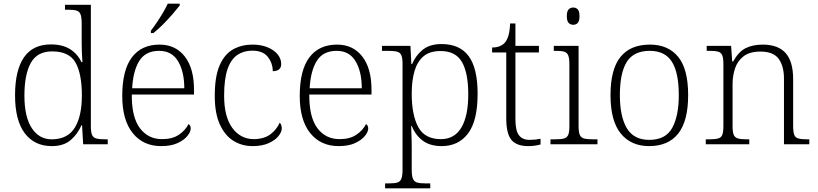

<svg xmlns="http://www.w3.org/2000/svg" viewBox="-20 -786 4456 1046"><path d="M262 10Q168 10 115 -60Q62 -130 62 -267Q62 -403 110.5 -473.5Q159 -544 257 -544Q321 -544 362 -518Q403 -492 424 -447H429Q427 -473 426 -501Q425 -529 425 -551V-658Q425 -693 418.5 -708.5Q412 -724 396.5 -728.5Q381 -733 353 -733H334V-760H475V-99Q475 -66 481.5 -51Q488 -36 505 -31.5Q522 -27 554 -27H567V0H433L427 -104H424Q402 -54 364 -22Q326 10 262 10ZM264 -27Q349 -28 387.5 -90.5Q426 -153 426 -266Q426 -384 391.5 -445Q357 -506 264 -506Q183 -506 148 -443.5Q113 -381 113 -265Q113 -149 153.5 -87.5Q194 -26 264 -27Z M858 10Q760 10 703 -61Q646 -132 646 -263Q646 -404 698.5 -473.5Q751 -543 849 -543Q936 -543 986.5 -478.5Q1037 -414 1037 -296V-271H698Q697 -148 742 -88Q787 -28 863 -28Q919 -28 954.5 -52Q990 -76 1007 -110Q1019 -103 1019 -86Q1019 -68 1001 -45.5Q983 -23 947.5 -6.5Q912 10 858 10ZM984 -305Q984 -396 950 -452.5Q916 -509 847 -509Q773 -509 739 -454.5Q705 -400 700 -305ZM802 -619Q817 -638 834.5 -664Q852 -690 868 -717Q884 -744 894 -766H959V-756Q946 -739 921 -710Q896 -681 867.5 -652.5Q839 -624 816 -606H802Z M1356 10Q1298 10 1251.5 -19Q1205 -48 1177.5 -108.5Q1150 -169 1150 -264Q1150 -370 1177 -431Q1204 -492 1250.5 -517.5Q1297 -543 1356 -543Q1401 -543 1436 -529Q1471 -515 1491.5 -491Q1512 -467 1512 -437Q1512 -399 1466 -398Q1466 -441 1439.5 -475.5Q1413 -510 1354 -510Q1308 -510 1273.5 -487Q1239 -464 1220 -410.5Q1201 -357 1201 -265Q1201 -149 1246 -88.5Q1291 -28 1363 -28Q1420 -29 1453.5 -54.5Q1487 -80 1504 -118Q1515 -106 1515 -86Q1515 -67 1497 -44.5Q1479 -22 1443.5 -6Q1408 10 1356 10Z M1825 10Q1727 10 1670 -61Q1613 -132 1613 -263Q1613 -404 1665.5 -473.5Q1718 -543 1816 -543Q1903 -543 1953.5 -478.5Q2004 -414 2004 -296V-271H1665Q1664 -148 1709 -88Q1754 -28 1830 -28Q1886 -28 1921.5 -52Q1957 -76 1974 -110Q1986 -103 1986 -86Q1986 -68 1968 -45.5Q1950 -23 1914.5 -6.5Q1879 10 1825 10ZM1951 -305Q1951 -396 1917 -452.5Q1883 -509 1814 -509Q1740 -509 1706 -454.5Q1672 -400 1667 -305Z M2078 240V213H2101Q2129 213 2144.5 208.5Q2160 204 2166.5 188Q2173 172 2173 137V-437Q2173 -470 2166.5 -485Q2160 -500 2143 -504.5Q2126 -509 2095 -509H2061V-536H2216L2221 -437H2225Q2244 -483 2282.5 -514.5Q2321 -546 2385 -546Q2485 -546 2533.5 -480Q2582 -414 2582 -275Q2582 -128 2530 -59Q2478 10 2386 10Q2324 10 2284 -19Q2244 -48 2223 -100H2220Q2220 -82 2221.5 -52Q2223 -22 2223 20V138Q2223 173 2230 188.5Q2237 204 2252.5 208.5Q2268 213 2295 213H2324V240ZM2382 -28Q2456 -28 2493.5 -91Q2531 -154 2531 -272Q2531 -389 2496.5 -448.5Q2462 -508 2380 -508Q2321 -508 2287 -479Q2253 -450 2238 -398Q2223 -346 2223 -276Q2223 -160 2258.5 -94Q2294 -28 2382 -28Z M2858 10Q2794 10 2766 -24Q2738 -58 2738 -142V-500H2661V-527Q2703 -527 2728 -551Q2740 -563 2748.5 -587.5Q2757 -612 2759 -658H2788V-536H2916V-500H2788V-135Q2788 -75 2807 -49.5Q2826 -24 2865 -24Q2896 -24 2925 -30V1Q2893 10 2858 10Z M3103 -651Q3088 -651 3078 -661Q3068 -671 3068 -698Q3068 -725 3078 -735Q3088 -745 3103 -745Q3118 -745 3127.5 -735Q3137 -725 3137 -698Q3137 -671 3127.5 -661Q3118 -651 3103 -651ZM2979 0V-27H3004Q3035 -27 3052 -31.5Q3069 -36 3075.5 -51Q3082 -66 3082 -99V-434Q3082 -469 3075.5 -484.5Q3069 -500 3053.5 -504.5Q3038 -509 3010 -509H2997V-536H3132V-101Q3132 -67 3138.5 -51.5Q3145 -36 3162 -31.5Q3179 -27 3211 -27H3235V0Z M3516 10Q3418 10 3362 -58.5Q3306 -127 3306 -268Q3306 -408 3360 -475.5Q3414 -543 3521 -543Q3620 -543 3674.5 -476.5Q3729 -410 3729 -268Q3729 -127 3675 -58.5Q3621 10 3516 10ZM3517 -24Q3606 -24 3642 -89Q3678 -154 3678 -268Q3678 -390 3640.5 -449.5Q3603 -509 3520 -509Q3432 -509 3394.5 -448.5Q3357 -388 3357 -268Q3357 -151 3395 -87.5Q3433 -24 3517 -24Z M3825 0V-27H3843Q3875 -27 3892 -31.5Q3909 -36 3915 -51.5Q3921 -67 3921 -101V-437Q3921 -470 3914.5 -485Q3908 -500 3892.5 -504.5Q3877 -509 3850 -509H3830V-536H3963L3969 -451H3974Q4004 -505 4043 -524Q4082 -543 4135 -543Q4219 -543 4260 -497Q4301 -451 4301 -355V-101Q4301 -67 4307 -51.5Q4313 -36 4329.5 -31.5Q4346 -27 4377 -27H4389V0H4251V-358Q4251 -425 4222.5 -465Q4194 -505 4123 -505Q4064 -505 4031 -479.5Q3998 -454 3984.5 -413.5Q3971 -373 3971 -329V-99Q3971 -66 3977.5 -51Q3984 -36 4001 -31.5Q4018 -27 4049 -27H4062V0Z"/></svg>

Font: Noto Serif Tibetan ExtraLight
Style: Regular
Weight: 200
Designer: Monotype Design Team
Foundry: Monotype Imaging Inc.
Version: Version 2.103; ttfautohint (v1.8.4.7-5d5b)